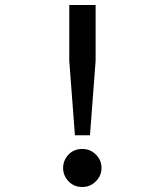

<svg xmlns="http://www.w3.org/2000/svg" viewBox="-20 -732 656 765"><path d="M278.5 -193 256 -490V-712H361V-490L338.5 -193ZM307.5 13Q274.5 13 253 -9.8Q231.5 -32.5 231.5 -62.5Q231.5 -93.5 253 -116Q274.5 -138.5 307.5 -138.5Q340 -138.5 362.2 -116Q384.5 -93.5 384.5 -62.5Q384.5 -32.5 362.2 -9.8Q340 13 307.5 13Z"/></svg>

Font: Overpass Mono Light SemiBold
Style: Regular
Weight: 600
Monospace: yes
Version: Version 4.000